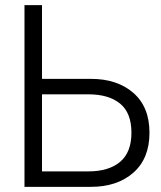

<svg xmlns="http://www.w3.org/2000/svg" viewBox="-20 -725 625 745"><path d="M129 0V-60H323Q402 -60 446 -97Q490 -134 490 -210Q490 -287 446 -323Q402 -359 323 -359H129V-419H333Q435 -419 497.5 -364.5Q560 -310 560 -210Q560 -110 497.5 -55Q435 0 333 0ZM75 0V-705H143V0Z"/></svg>

Font: TikTok Sans Light
Style: Regular
Weight: 300
Version: Version 4.000